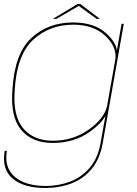

<svg xmlns="http://www.w3.org/2000/svg" viewBox="-22 -708 683 957"><path d="M203.5 229Q97 229 41.2 182.2Q-14.5 135.5 1.5 44H12.5Q2.5 101 24.5 140Q46.5 179 93.2 199Q140 219 205 219Q270 219 327.5 197.2Q385 175.5 425.8 127.5Q466.5 79.5 480 1.5L503.5 -131Q484 -93 425.5 -51Q348 4.5 240.5 4.5Q137.5 4.5 83.2 -61Q29 -126.5 40 -261.5Q50.5 -440 133.8 -518Q217 -596 342.5 -596Q449 -596 509 -540.5Q556.5 -496 560.5 -456L584 -589.5H595L490.5 2.5Q476.5 83.5 435.5 133.2Q394.5 183 334.5 206Q274.5 229 203.5 229ZM553.5 -416Q559 -476 504.5 -528Q445 -585 343.5 -585Q225.5 -585 143.8 -510.2Q62 -435.5 51.5 -261.5Q41 -131 93.2 -68.8Q145.5 -6.5 241.5 -6.5Q343 -6.5 422.5 -63.5Q496.5 -117 511.5 -178ZM241.5 -614 364.5 -688H378.5L476 -614H459.5L370.5 -678.5L259.5 -614Z"/></svg>

Font: Anybody ExtraExpanded Thin
Style: Italic
Weight: 100
Width: 8
Italic angle: -10°
Designer: Tyler Finck
Foundry: Etcetera Type Company
Version: Version 1.010; ttfautohint (v1.8.3) -l 8 -r 50 -G 200 -x 14 